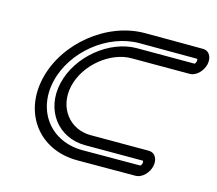

<svg xmlns="http://www.w3.org/2000/svg" viewBox="-93 -722 975 863"><g transform="rotate(15 395.0 -290.5)"><path d="M749.1 -605C749 -605 640.7 -605.8 479.2 -605.8C304 -605.8 128.9 -464.4 88.7 -290.3C48.5 -116.2 158.3 25.2 333.5 25.2C495.1 25.2 603.7 24.5 603.7 24.5C638 24.5 664.3 -8.5 671 -37.6C677.7 -66.7 666.7 -99.6 632.3 -99.6C632.3 -99.6 473.8 -99.6 362.3 -99.6C265.1 -99.6 196.9 -185.1 221.2 -290.3C245.5 -395.5 353.1 -481 450.3 -481C561.9 -481 720.3 -481 720.3 -481C754.7 -481 780.9 -513.9 787.7 -543C794.4 -572.1 783.3 -605 749.1 -605ZM736.4 -555.1C737.4 -553.9 739.2 -549.7 737.7 -543C736.1 -536.1 732 -531.8 730.8 -530.9C716.7 -531 568.1 -531 461.9 -531C336.1 -531 201.8 -422.9 171.2 -290.3C140.6 -157.7 224.9 -49.6 350.8 -49.6C457.2 -49.6 606.9 -49.6 619.7 -49.6C620.7 -48.5 622.5 -44.3 621 -37.6C619.4 -30.7 615.3 -26.4 614.1 -25.5C602.7 -25.5 497.6 -24.8 345 -24.8C197.2 -24.8 105 -144.1 138.7 -290.3C172.5 -436.5 319.8 -555.8 467.6 -555.8C620.7 -555.8 726 -555.1 736.4 -555.1Z"/></g></svg>

Font: Hi.
Style: Regular
Weight: 400
Designer: Mew Too, Robert Jablonski
Foundry: Cannot Into Space Fonts
Version: Version 1.996